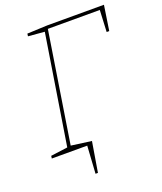

<svg xmlns="http://www.w3.org/2000/svg" viewBox="-154 -791 885 1049"><g transform="rotate(-20 288.5 -266.0)"><path d="M130 -687 247 -692H577L555 -547H540L546 -673H244L143 -31L261 -15L232 160H218L228 0H22L24 -15L122 -28L223 -664L128 -672Z"/></g></svg>

Font: Bitter Pro Thin
Style: Italic
Weight: 250
Italic angle: -9°
Designer: Sol Matas, and Bitter project Authors
Foundry: Sol Matas
Version: Version 1.010